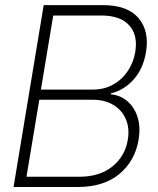

<svg xmlns="http://www.w3.org/2000/svg" viewBox="-20 -748 630 768"><path d="M34.2 0 154.8 -727.5H391.6Q490.2 -727.5 534.2 -675.5Q578.1 -623.5 564 -540Q553.2 -473.6 515.1 -430.7Q477.1 -387.7 423.8 -374.5L423.3 -370.6Q460 -367.7 488.3 -344.2Q516.6 -320.8 529.8 -281Q543 -241.2 534.2 -189Q520.5 -105 458 -52.5Q395.5 0 290 0ZM85.9 -41H296.9Q378.9 -41 429.7 -82.3Q480.5 -123.5 491.2 -189Q499 -234.4 483.6 -270.8Q468.3 -307.1 433.8 -328.1Q399.4 -349.1 349.6 -349.1H137.2ZM143.6 -389.6H350.6Q397 -389.6 432.9 -409.9Q468.8 -430.2 491.5 -464.4Q514.2 -498.5 521 -540Q532.2 -607.4 496.8 -646.7Q461.4 -686 384.8 -686H192.9Z"/></svg>

Font: Inter Display Extra Light
Style: Italic
Weight: 200
Italic angle: -9.39999°
Designer: Rasmus Andersson
Foundry: rsms
Version: Version 4.000;git-4fc901f